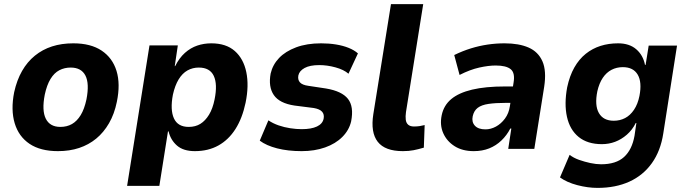

<svg xmlns="http://www.w3.org/2000/svg" viewBox="-20 -725 3347 935"><path d="M262 11Q177 11 124 -24.5Q71 -60 51.5 -125Q32 -190 49 -276Q62 -335 87.5 -379.5Q113 -424 150 -454Q187 -484 233.5 -499Q280 -514 337 -514Q422 -514 475 -478.5Q528 -443 547.5 -379.5Q567 -316 549 -229Q537 -170 511 -125Q485 -80 448.5 -50Q412 -20 365.5 -4.5Q319 11 262 11ZM274 -107Q306 -107 330.5 -121Q355 -135 373 -164.5Q391 -194 401 -241Q416 -318 396 -357Q376 -396 324 -396Q294 -396 269 -383Q244 -370 226 -340.5Q208 -311 198 -264Q183 -187 203 -147Q223 -107 274 -107Z M599 180 708 -504H846L831 -403H833Q853 -443 880.5 -467.5Q908 -492 940.5 -503Q973 -514 1009 -514Q1081 -514 1123.5 -476.5Q1166 -439 1179.5 -373.5Q1193 -308 1176 -225Q1160 -149 1126.5 -96.5Q1093 -44 1043.5 -16.5Q994 11 929 11Q873 11 842 -16Q811 -43 801 -85H798L756 180ZM899 -107Q932 -107 956 -122Q980 -137 998 -166.5Q1016 -196 1025 -241Q1040 -315 1021 -355.5Q1002 -396 948 -396Q918 -396 893 -382Q868 -368 850 -338.5Q832 -309 822 -264Q808 -190 827 -148.5Q846 -107 899 -107Z M1449 11Q1382 11 1329.5 -2.5Q1277 -16 1245 -40L1287 -139Q1309 -124 1336.5 -114.5Q1364 -105 1393.5 -100.5Q1423 -96 1449 -96Q1496 -96 1523.5 -109Q1551 -122 1556 -147Q1560 -168 1548.5 -181Q1537 -194 1508 -199L1414 -211Q1341 -222 1313.5 -262Q1286 -302 1298 -367Q1308 -410 1339 -442.5Q1370 -475 1422 -494.5Q1474 -514 1544 -514Q1582 -514 1616 -508.5Q1650 -503 1677.5 -492Q1705 -481 1723 -465L1677 -366Q1654 -386 1613.5 -397Q1573 -408 1535 -408Q1489 -408 1463.5 -394Q1438 -380 1433 -358Q1429 -337 1440.5 -324Q1452 -311 1482 -307L1568 -294Q1645 -281 1674.5 -243.5Q1704 -206 1690 -134Q1680 -91 1647 -58Q1614 -25 1563 -7Q1512 11 1449 11Z M1942 11Q1855 11 1819.5 -34.5Q1784 -80 1798 -169L1884 -705H2041L1957 -179Q1954 -158 1956 -142Q1958 -126 1968 -117.5Q1978 -109 1996 -109Q2011 -109 2024 -111Q2037 -113 2048 -116L2044 -6Q2017 2 1994 6.5Q1971 11 1942 11Z M2287 11Q2232 11 2194 -13Q2156 -37 2138.5 -76.5Q2121 -116 2131 -164Q2141 -212 2177.5 -242.5Q2214 -273 2279 -288.5Q2344 -304 2440 -304H2499L2487 -224H2442Q2393 -224 2359 -219Q2325 -214 2306.5 -200Q2288 -186 2282 -159Q2276 -131 2292.5 -113Q2309 -95 2344 -95Q2370 -95 2395 -108.5Q2420 -122 2439 -147.5Q2458 -173 2463 -208L2481 -323Q2489 -370 2467 -388Q2445 -406 2394 -406Q2359 -406 2314 -396Q2269 -386 2218 -360L2192 -457Q2233 -477 2273.5 -489.5Q2314 -502 2355 -508Q2396 -514 2437 -514Q2507 -514 2554 -493.5Q2601 -473 2621.5 -426.5Q2642 -380 2630 -302L2582 0H2455L2470 -99H2465Q2448 -66 2422 -41Q2396 -16 2362.5 -2.5Q2329 11 2287 11Z M2890 190Q2842 190 2791 176.5Q2740 163 2707 139L2754 29Q2773 44 2800 53.5Q2827 63 2855 69Q2883 75 2907 75Q2980 75 3019 39.5Q3058 4 3070 -64L3079 -126H3076Q3059 -92 3032.5 -69Q3006 -46 2975.5 -34.5Q2945 -23 2911 -23Q2841 -23 2798 -58Q2755 -93 2741 -156Q2727 -219 2742 -300Q2754 -356 2777 -396.5Q2800 -437 2832.5 -463Q2865 -489 2904.5 -501.5Q2944 -514 2990 -514Q3045 -514 3078.5 -485Q3112 -456 3121 -409H3124L3139 -503H3277L3210 -75Q3197 10 3154.5 69.5Q3112 129 3045 159.5Q2978 190 2890 190ZM2969 -137Q2999 -137 3024 -150Q3049 -163 3067.5 -190.5Q3086 -218 3094 -258Q3107 -325 3085.5 -361.5Q3064 -398 3013 -398Q2983 -398 2958 -385Q2933 -372 2915.5 -346Q2898 -320 2889 -281Q2875 -212 2896.5 -174.5Q2918 -137 2969 -137Z"/></svg>

Font: Nunito Sans 7pt SemiCondensed ExtraBold
Style: Italic
Weight: 800
Width: 4
Italic angle: -9°
Designer: Vernon Adams
Foundry: Vernon Adams
Version: Version 3.101;gftools[0.9.27]